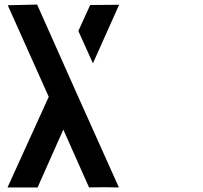

<svg xmlns="http://www.w3.org/2000/svg" viewBox="-20 -822 892 843"><path d="M388 -544 324 -686 376 -800 503 -801ZM145 1H13L194 -397L14 -799L143 -802L322 -400L323 -399V-398L502 1L439 0L371 1L258 -253Z"/></svg>

Font: FoundationLogo
Style: Medium
Weight: 500
Version: Version 0.3